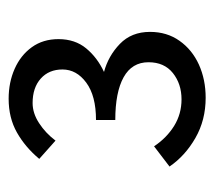

<svg xmlns="http://www.w3.org/2000/svg" viewBox="-46 -885 503 451"><g transform="rotate(-90 205.5 -659.5)"><path d="M201.4 -427.9Q148.9 -427.9 106.9 -452Q64.9 -476.1 39.8 -512.8L87.3 -549.1Q107.3 -519.3 135.4 -501.9Q163.5 -484.6 197.6 -484.6Q233.9 -484.6 259.4 -504.9Q284.8 -525.2 284.8 -562.2Q284.8 -601 249.6 -620.6Q214.4 -640.2 149.2 -640.2V-685.5Q205.9 -685.5 236.9 -708.4Q267.8 -731.2 267.8 -764.3Q267.8 -796.1 246.5 -815.2Q225.1 -834.4 189 -834.4Q164.9 -834.4 141.6 -819.1Q118.3 -803.9 100.7 -780.6L57.8 -818.8Q85.4 -851.8 119.7 -871.2Q154.1 -890.7 199.1 -890.7Q237.5 -890.7 269.3 -876.6Q301.2 -862.5 320.1 -836.3Q339.1 -810.1 339.1 -773.6Q339.1 -734.9 317.4 -708.6Q295.7 -682.3 262 -666.7Q299.7 -656.6 327.9 -629.4Q356.1 -602.2 356.1 -558.7Q356.1 -518.9 335.2 -489.4Q314.4 -459.8 279.3 -443.8Q244.1 -427.9 201.4 -427.9Z"/></g></svg>

Font: Noto Sans KR Thin
Style: Regular
Weight: 100
Designer: Ryoko NISHIZUKA 西塚涼子 (kana, bopomofo & ideographs); Paul D. Hunt (Latin, Greek & Cyrillic); Sandoll Communications 산돌커뮤니
Foundry: Adobe
Version: Version 2.004-H2;hotconv 1.0.118;makeotfexe 2.5.65603